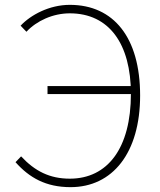

<svg xmlns="http://www.w3.org/2000/svg" viewBox="-20 -759 659 792"><path d="M271 13C444 13 558 -128 558 -365C558 -604 449 -739 268 -739C183 -739 106 -697 65 -653L89 -628C131 -673 198 -704 268 -704C430 -704 520 -578 520 -372C520 -148 424 -22 268 -22C185 -22 124 -53 67 -114L44 -90C101 -26 169 13 271 13ZM176 -371H549V-404H176Z"/></svg>

Font: Source Han Sans JP VF
Style: Regular
Weight: 250
Designer: Ryoko NISHIZUKA 西塚涼子 (kana, bopomofo & ideographs); Paul D. Hunt (Latin, Greek & Cyrillic); Sandoll Communications 산돌커뮤니
Foundry: Adobe
Version: Version 2.004;hotconv 1.0.118;makeotfexe 2.5.65603